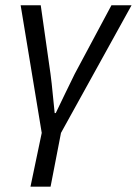

<svg xmlns="http://www.w3.org/2000/svg" viewBox="-20 -506 521 731"><path d="M96 204.8 138.9 0 58.6 -486H135.1L172.3 -224.6Q177.1 -188.8 180.6 -150.1Q184.1 -111.5 188.2 -75.4H192.2Q209.6 -111.6 228.2 -150.2Q246.8 -188.8 264.5 -224.6L404.3 -486H480.9L212.2 0L172.5 204.8Z"/></svg>

Font: Source Sans 3
Style: Italic
Weight: 200
Italic angle: -11°
Designer: Paul D. Hunt
Foundry: Adobe
Version: Version 3.046;hotconv 1.0.118;makeotfexe 2.5.65603